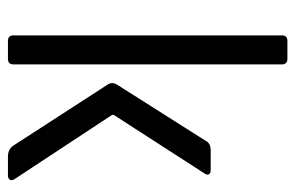

<svg xmlns="http://www.w3.org/2000/svg" viewBox="-150 -593 743 483"><g transform="rotate(90 221.5 -351.5)"><path d="M358 -510H408Q416 -510 418.5 -505.5Q421 -501 416 -494L269 -266V-262L431 -16Q435 -9 432 -4.5Q429 0 421 0H374Q355 0 346 -14L192 -252Q186 -262 192 -273L334 -497Q340 -510 358 -510ZM128 0H83Q69 0 69 -14V-689Q69 -703 83 -703H128Q142 -703 142 -689V-14Q142 0 128 0Z"/></g></svg>

Font: Rajdhani Medium
Style: Regular
Weight: 500
Designer: Satya Rajpurohit, Jyotish Sonowal
Foundry: Indian Type Foundry
Version: Version 1.201 February 1, 2022